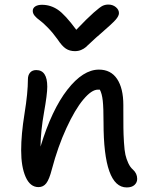

<svg xmlns="http://www.w3.org/2000/svg" viewBox="-20 -844 652 833"><path d="M450.2 -824.2Q469.2 -824.2 482.7 -813Q496.1 -801.8 496.1 -787.1Q496.1 -774.9 481.9 -758.5Q467.8 -742.2 414.1 -695.8Q397 -681.6 377.9 -663.3Q358.9 -645 351.3 -638.7Q343.8 -632.3 331.8 -627.2Q319.8 -622.1 305.2 -622.1Q282.2 -622.1 265.6 -633.1Q249 -644 230 -672.9Q209.5 -701.7 187.5 -724.1Q165.5 -746.6 152.3 -755.9Q139.2 -765.1 130.6 -775.4Q122.1 -785.6 122.1 -796.9Q122.1 -809.1 133.1 -816.2Q144 -823.2 162.1 -823.2Q199.2 -823.2 231 -801.8Q262.7 -780.3 311 -714.8Q358.4 -764.6 386.5 -789.3Q414.6 -814 425.8 -819.1Q437 -824.2 450.2 -824.2ZM529.8 -30.8Q429.2 -30.8 429.2 -312Q429.2 -376.5 425.8 -407.2Q422.4 -438 413.1 -455.1H404.8Q377.4 -455.1 341.3 -411.9Q305.2 -368.7 268.1 -288.1Q231 -207.5 205.1 -109.9Q193.8 -65.9 180.9 -49.1Q168 -32.2 147 -32.2Q110.8 -32.2 91.3 -76.2Q71.8 -120.1 71.8 -191.9Q71.8 -260.7 86.4 -351.1Q101.1 -441.4 101.1 -500Q101.1 -518.1 110.6 -529.1Q120.1 -540 137.2 -540Q185.1 -540 185.1 -467.8Q185.1 -435.1 170.9 -355.7Q156.7 -276.4 155.8 -208Q204.6 -368.2 272.5 -455.1Q340.3 -542 409.2 -542Q460.9 -542 488 -501.5Q515.1 -460.9 515.1 -388.2Q515.1 -381.8 515.1 -369.1Q515.1 -314 515.4 -288.6Q515.6 -263.2 517.8 -226.8Q520 -190.4 524.2 -172.4Q528.3 -154.3 536.6 -136.2Q544.9 -118.2 557.1 -107.9Q575.2 -91.3 575.2 -67.9Q575.2 -52.2 563.5 -41.5Q551.8 -30.8 529.8 -30.8Z"/></svg>

Font: Shantell Sans Bouncy
Style: Regular
Weight: 400
Designer: Stephen Nixon, Anya Danilova, Shantell Martin
Foundry: Arrow Type
Version: Version 1.006;[9816181b4]